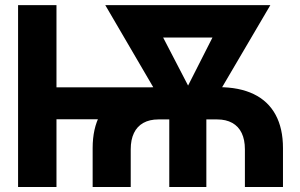

<svg xmlns="http://www.w3.org/2000/svg" viewBox="-20 -748 1202 768"><path d="M350.6 -155.5Q350.6 -234.5 380.2 -289Q409.8 -343.6 467.5 -371.5Q525.2 -399.4 608.9 -399.4H853.6Q937.3 -399.4 995 -371.5Q1052.7 -343.6 1082.3 -289Q1111.9 -234.5 1111.9 -155.5V0H959.6V-150.8Q959.6 -189.2 946.7 -215.9Q933.9 -242.6 909 -256.4Q884.1 -270.3 848.9 -270.3H613.6Q578.3 -270.3 553.4 -256.4Q528.6 -242.6 515.8 -215.9Q502.9 -189.2 502.9 -150.8V0H350.6ZM52.3 -727.5H205.9V0H52.3ZM175 -398.8H645.8V-270.9H175ZM657.1 -337.2H805.4V0H657.1ZM401.1 -727.5H565.3L762 -348.6L747.8 -272.3H667.1ZM705.1 -352 895.6 -727.5H1061.4L794 -272.3H713ZM510.3 -727.5H949.3V-597.9H510.3Z"/></svg>

Font: Intratopia Thin
Style: Regular
Weight: 100
Designer: Rasmus Andersson
Foundry: rsms
Version: Version 3.000;Glyphs 3.2.3 (3260)